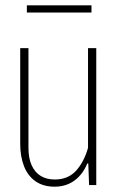

<svg xmlns="http://www.w3.org/2000/svg" viewBox="-20 -696 442 722"><path d="M342 -515V0H315L312 -81H308Q292 -41 260.5 -17.5Q229 6 185 6Q143 6 114 -14Q85 -34 70.5 -70.5Q56 -107 56 -155V-515H87V-140Q87 -101 99 -74.5Q111 -48 133 -34.5Q155 -21 186 -21Q236 -21 266 -54Q296 -87 311 -140V-515ZM81 -649V-676H324V-649Z"/></svg>

Font: Hubot Sans Condensed ExtraLight
Style: Regular
Weight: 200
Width: 3
Designer: Deni Anggara
Foundry: GitHub, Inc., Subsidiary of Microsoft Corporation
Version: Version 2.000